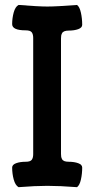

<svg xmlns="http://www.w3.org/2000/svg" viewBox="-20 -754 383 779"><path d="M55.2 -733.9Q136.2 -727.5 171.9 -727.5Q210 -727.5 292.5 -733.9Q303.2 -726.1 308.3 -702.4Q313.5 -678.7 313.5 -653.3Q313.5 -641.6 297.4 -635.7Q281.2 -629.9 258.8 -629.9Q248 -629.9 241.2 -627.2Q234.4 -624.5 231.7 -619.1Q229 -613.8 228.3 -609.6Q227.5 -605.5 227.5 -598.1V-129.4Q227.5 -122.1 228.3 -117.9Q229 -113.8 231.7 -108.4Q234.4 -103 241.2 -100.3Q248 -97.7 258.8 -97.7Q281.2 -97.7 297.4 -91.8Q313.5 -85.9 313.5 -74.2Q313.5 -48.8 308.3 -25.6Q303.2 -2.4 292.5 5.4Q222.7 0 171.9 0Q124 0 55.2 5.4Q42 -2.4 35.6 -25.9Q29.3 -49.3 29.3 -74.2Q29.3 -85.9 45.4 -91.8Q61.5 -97.7 84 -97.7Q103 -97.7 108.9 -105.7Q114.7 -113.8 114.7 -128.4V-600.1Q114.7 -614.7 108.9 -622.8Q103 -630.9 84 -630.9Q29.3 -630.9 29.3 -656.2Q29.3 -680.2 35.6 -703.4Q42 -726.6 55.2 -733.9Z"/></svg>

Font: Coustard
Style: Regular
Weight: 400
Foundry: vernon adams
Version: Version 1.001